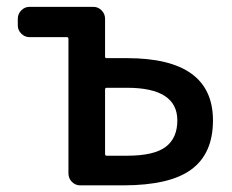

<svg xmlns="http://www.w3.org/2000/svg" viewBox="-20 -565 679 563"><path d="M293 -307.6Q288.1 -307.6 288.1 -302.7V-113.3Q288.1 -108.4 293 -108.4H352.5Q431.6 -108.4 465.8 -134.3Q500 -160.2 500 -211.9Q500 -307.6 352.5 -307.6ZM180.7 -451.2Q180.7 -456.1 175.8 -456.1H66.4Q52.7 -456.1 42.5 -466.3Q32.2 -476.6 32.2 -490.2V-509.8Q32.2 -524.4 42.5 -534.7Q52.7 -544.9 66.4 -544.9H253.9Q267.6 -544.9 277.8 -534.7Q288.1 -524.4 288.1 -509.8V-398.4Q288.1 -394.5 293 -394.5H352.5Q604.5 -394.5 604.5 -211.9Q604.5 -115.2 541.5 -68.4Q478.5 -21.5 340.8 -21.5H214.8Q201.2 -21.5 190.9 -31.7Q180.7 -42 180.7 -56.6Z"/></svg>

Font: Gen Jyuu GothicL Medium
Style: Regular
Weight: 500
Designer: [Source Han Sans]
Ryoko NISHIZUKA  (kana & ideographs); Paul D. Hunt (Latin, Greek & Cyrillic); Wenlong ZHANG  (bopomofo
Version: Version 1.002.20150607